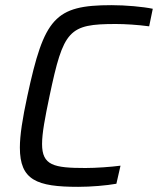

<svg xmlns="http://www.w3.org/2000/svg" viewBox="-20 -716 612 744"><path d="M283 8C332 8 392 3 431 -4L447 -74C409 -69 352 -65 311 -65C188 -65 143 -75 143 -158C143 -200 154 -258 172 -344C226 -600 246 -623 429 -623C464 -623 513 -620 558 -614L572 -682C534 -690 467 -696 412 -696C192 -696 151 -646 86 -344C67 -256 57 -192 57 -144C57 -18 122 8 283 8Z"/></svg>

Font: Saira UNSAM
Style: Italic
Weight: 400
Italic angle: -12°
Designer: Hector Gatti with collaboration of the Omnibus-Type team
Foundry: Omnibus-Type
Version: Version 0.072;PS 000.072;hotconv 1.0.88;makeotf.lib2.5.64775